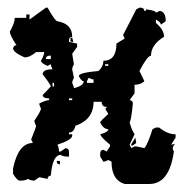

<svg xmlns="http://www.w3.org/2000/svg" viewBox="-20 -469 484 496"><path d="M98.6 -449.2H103Q122.6 -414.1 128.4 -414.1Q166.5 -407.7 166.5 -374Q158.2 -372.6 158.2 -365.2V-360.8L179.2 -356.4V-347.7L166.5 -330.1L170.9 -303.2Q166.5 -294.9 166.5 -290L170.9 -268.1Q166.5 -259.3 166.5 -254.9Q170.9 -246.1 170.9 -241.2Q196.3 -247.6 196.3 -259.3Q189.9 -259.3 183.6 -272.5Q183.6 -281.2 234.4 -285.6Q247.1 -297.4 247.1 -312Q280.8 -312 280.8 -356.4L302.2 -369.6L297.9 -378.4L332 -444.8L340.3 -449.2H344.7Q353 -447.8 353 -440.4Q357.4 -440.4 357.4 -444.8Q382.8 -441.9 382.8 -436L391.1 -440.4H395.5Q408.2 -436 408.2 -414.1L395.5 -405.3Q395.5 -411.6 382.8 -418.5V-409.7Q403.8 -392.1 403.8 -374Q370.1 -353.5 370.1 -325.2Q360.8 -325.2 340.3 -285.6L353 -259.3Q343.3 -250 327.6 -250V-228L314.9 -210.4Q323.2 -209 323.2 -201.7Q319.3 -159.2 314.9 -152.8Q319.3 -135.3 327.6 -122.1L314.9 -95.2L319.3 -86.4L327.6 -90.8H332L353 -86.4Q361.3 -95.2 374 -135.3L382.8 -139.6H391.1Q412.6 -122.1 433.6 -122.1V-113.3L421.9 -95.2L432.1 -97.2Q426.3 -91.3 426.3 -85.4Q426.3 -81.5 429.2 -77.6Q417.5 6.3 365.7 6.3H302.2Q268.1 -3.9 268.1 -51.3L259.8 -55.7Q251.5 -51.3 247.1 -51.3L238.8 -64.5V-73.2Q239.7 -82 247.1 -82L255.4 -77.6L264.2 -90.8V-95.2Q239.3 -115.7 239.3 -122.1Q259.8 -127.9 259.8 -135.3Q247.1 -135.3 238.8 -152.8Q238.8 -155.8 259.8 -174.8L251.5 -188.5Q255.4 -188.5 255.4 -192.9Q242.7 -192.9 242.7 -206.1H221.7Q221.7 -160.2 174.8 -144Q170.9 -126.5 158.2 -126.5V-122.1H166.5V-117.7Q165 -107.4 128.4 -95.2Q132.3 -87.9 132.3 -77.6H136.7L149.4 -86.4Q158.2 -85 158.2 -77.6V-64.5H153.8Q144 -64.5 136.7 -68.8Q115.7 -68.8 111.3 -15.6Q103 -14.2 103 -6.8L81.5 -11.2L68.8 -2.4Q59.6 -2.4 52.2 -6.8Q44.4 -2.4 35.2 -2.4H30.8Q24.4 -2.4 13.7 -20V-33.7Q27.3 -99.6 64.9 -99.6L60.5 -108.9Q73.2 -140.1 73.2 -144Q68.8 -152.8 68.8 -157.2Q85.9 -182.6 85.9 -188.5Q81.5 -196.8 81.5 -201.7Q99.1 -210.4 106.9 -210.4V-214.8Q90.3 -214.8 90.3 -223.6L111.3 -245.6Q111.3 -250 90.3 -276.9Q90.3 -290 115.7 -290Q111.3 -298.8 111.3 -303.2L103 -298.8Q85.9 -305.7 85.9 -312Q94.2 -326.7 94.2 -334.5H73.2Q57.6 -320.8 43.5 -320.8Q16.1 -332.5 13.7 -343.3Q15.1 -352.1 22.5 -352.1Q5.4 -378.4 5.4 -387.2Q18.1 -409.7 18.1 -422.9H47.9V-431.6H56.2V-418.5ZM162.6 -371.1 166.5 -372.1 169.4 -360.4 161.6 -361.8ZM98.6 -316.4H111.3V-325.2H106.9Q98.6 -324.2 98.6 -316.4ZM251.5 -303.2V-298.8H259.8V-303.2ZM209 -268.1 204.6 -259.3V-254.9H221.7V-263.7Q217.3 -263.7 209 -268.1ZM115.7 -254.9V-245.6H119.6V-254.9ZM158.2 -214.8V-210.4H166.5V-214.8ZM126.5 -53.2H134.8V-44.4Q126.5 -44.4 126.5 -53.2ZM318.8 -95.7 329.6 -113.3 332 -99.6 320.8 -91.8Z"/></svg>

Font: Truetypewriter PolyglOTT
Style: Regular
Weight: 400
Designer: Sergey Beatoff a.k.a. Sam_T
Version: Version 3.76